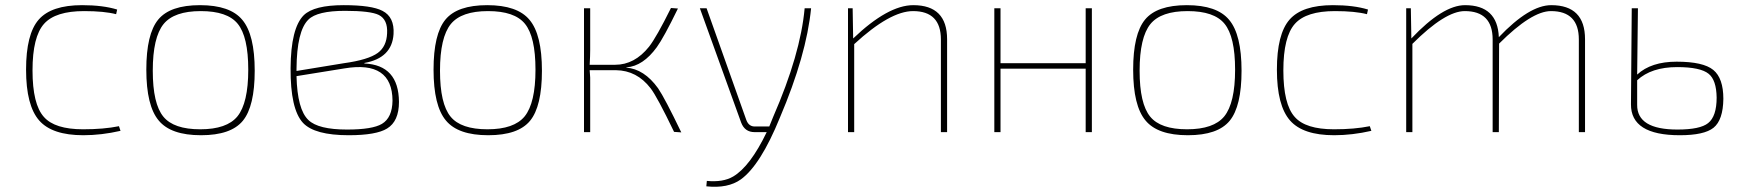

<svg xmlns="http://www.w3.org/2000/svg" viewBox="-20 -512 6737 744"><path d="M447 -5Q373 12 303 12Q182 12 132 -45Q81 -103 81 -242Q81 -380 130 -436Q179 -492 298 -492Q379 -492 434 -475L430 -457Q384 -469 306 -469Q195 -469 151 -420Q106 -370 106 -239Q106 -108 150 -59Q192 -11 302 -11Q382 -11 441 -23Z M919 -435Q967 -378 967 -238Q967 -100 921 -44Q875 12 759 12Q642 12 595 -45Q547 -102 547 -242Q547 -380 593 -436Q639 -492 755 -492Q872 -492 919 -435ZM614 -419Q572 -367 572 -238Q572 -110 613 -60Q653 -11 756 -11Q859 -11 900 -61Q942 -113 942 -242Q942 -370 901 -420Q861 -469 758 -469Q655 -469 614 -419Z M1392 -266Q1525 -260 1526 -117Q1526 -42 1480 -14Q1438 12 1331 12Q1199 12 1154 -36Q1105 -89 1106 -248Q1107 -403 1157 -453Q1197 -492 1312 -492Q1420 -492 1462 -470Q1509 -446 1505 -380Q1499 -287 1392 -268ZM1312 -267Q1407 -280 1444 -307Q1478 -332 1480 -383Q1483 -436 1448 -454Q1416 -470 1317 -470Q1209 -470 1175 -436Q1130 -392 1129 -245V-237ZM1129 -217Q1132 -88 1175 -47Q1213 -10 1325 -10Q1423 -10 1460 -32Q1500 -56 1501 -122Q1500 -278 1315 -247Z M2032 -435Q2080 -378 2080 -238Q2080 -100 2034 -44Q1988 12 1872 12Q1755 12 1708 -45Q1660 -102 1660 -242Q1660 -380 1706 -436Q1752 -492 1868 -492Q1985 -492 2032 -435ZM1727 -419Q1685 -367 1685 -238Q1685 -110 1726 -60Q1766 -11 1869 -11Q1972 -11 2013 -61Q2055 -113 2055 -242Q2055 -370 2014 -420Q1974 -469 1871 -469Q1768 -469 1727 -419Z M2406 -250Q2476 -245 2530 -170Q2556 -132 2620 1L2592 -1Q2526 -138 2501 -170Q2448 -239 2367 -240H2265Q2268 -212 2267 -181V0H2243V-480H2267V-318Q2267 -296 2265 -261H2364Q2439 -261 2495 -331Q2524 -368 2580 -481L2607 -479Q2552 -366 2525 -329Q2472 -256 2408 -251Z M3123 -480Q3105 -298 3002 -56Q2927 128 2851 183Q2801 219 2717 210L2719 189Q2782 195 2821 172Q2887 133 2951 0H2904Q2866 0 2852 -37L2692 -480H2718L2872 -47Q2882 -20 2908 -22H2961L2976 -59Q3082 -302 3098 -480Z M3286 -363Q3421 -492 3519 -492Q3650 -492 3650 -360V0H3626V-359Q3626 -469 3518 -469Q3429 -469 3290 -341V0H3266V-480H3284Z M4211 0H4187V-246H3857V0H3833V-480H3857V-267H4187V-480H4211Z M4743 -435Q4791 -378 4791 -238Q4791 -100 4745 -44Q4699 12 4583 12Q4466 12 4419 -45Q4371 -102 4371 -242Q4371 -380 4417 -436Q4463 -492 4579 -492Q4696 -492 4743 -435ZM4438 -419Q4396 -367 4396 -238Q4396 -110 4437 -60Q4477 -11 4580 -11Q4683 -11 4724 -61Q4766 -113 4766 -242Q4766 -370 4725 -420Q4685 -469 4582 -469Q4479 -469 4438 -419Z M5294 -5Q5220 12 5150 12Q5029 12 4979 -45Q4928 -103 4928 -242Q4928 -380 4977 -436Q5026 -492 5145 -492Q5226 -492 5281 -475L5277 -457Q5231 -469 5153 -469Q5042 -469 4998 -420Q4953 -370 4953 -239Q4953 -108 4997 -59Q5039 -11 5149 -11Q5229 -11 5288 -23Z M5449 -363Q5571 -492 5657 -492Q5783 -492 5788 -368Q5906 -492 5991 -492Q6122 -492 6122 -360V0H6098V-359Q6098 -469 5990 -469Q5915 -469 5789 -343L5788 0H5764V-359Q5764 -469 5656 -469Q5580 -469 5453 -342V0H5429V-480H5447Z M6324 -223Q6378 -273 6477 -273Q6580 -273 6619 -241Q6658 -209 6658 -129Q6657 -47 6620 -17Q6584 12 6489 12Q6299 12 6300 -108L6303 -480H6327ZM6324 -106Q6323 -10 6480 -10Q6568 -10 6599 -35Q6632 -61 6632 -134Q6631 -202 6601 -226Q6569 -252 6479 -252Q6379 -252 6324 -201Z"/></svg>

Font: Taylor Sans Thin
Style: Regular
Weight: 100
Italic angle: -8°
Designer: Natanael Gama
Version: Version 1.001 September 8, 2015